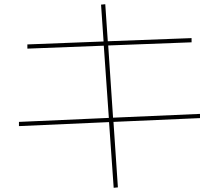

<svg xmlns="http://www.w3.org/2000/svg" viewBox="-20 -816 1040 912"><path d="M498 -236 70 -217V-237L497 -256L473 -599L110 -585V-605L472 -619L460 -794L480 -796L492 -620L890 -635V-615L494 -600L517 -257L930 -275V-255L519 -237L540 74L520 76Z"/></svg>

Font: Enso Thin
Style: Regular
Weight: 100
Designer: Coji Morishita
Foundry: UNDERFOREST DESIGN
Version: Version 1.000